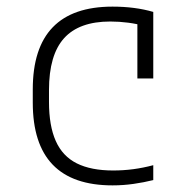

<svg xmlns="http://www.w3.org/2000/svg" viewBox="-20 -550 590 580"><path d="M320 10Q79 10 79 -240V-280Q79 -530 320 -530Q388 -530 443 -514V-313H395V-505L418 -471Q394 -478 367 -481.5Q340 -485 313 -485Q219 -485 173.5 -434.5Q128 -384 128 -278V-242Q128 -170 148.5 -124Q169 -78 212 -56.5Q255 -35 322 -35Q353 -35 383 -39Q413 -43 443 -51V-6Q415 1 383.5 5.5Q352 10 320 10Z"/></svg>

Font: M PLUS Code Latin SemiExpanded Light
Style: Regular
Weight: 300
Width: 6
Designer: Coji Morishita
Foundry: UNDERFOREST DESIGN
Version: Version 1.002; ttfautohint (v1.8.3)